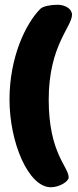

<svg xmlns="http://www.w3.org/2000/svg" viewBox="-20 -737 328 808"><path d="M194 51C231 51 269 26 269 10C269 -36 185 -91 185 -318C185 -545 283 -624 283 -675C283 -700 254 -717 222 -717C191 -717 160 -710 150 -700C88 -638 20 -496 20 -318C20 -138 99 51 194 51Z"/></svg>

Font: Manosque
Style: Regular
Weight: 400
Designer: Ariel Martín Pérez
Foundry: Ariel Martín Pérez
Version: Version 1.005;hotconv 1.0.109;makeotfexe 2.5.65596